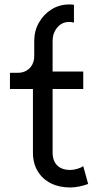

<svg xmlns="http://www.w3.org/2000/svg" viewBox="-20 -827 416 857"><path d="M132.8 -644.5V-577.1Q132.8 -555.2 123.8 -538.3Q114.7 -521.5 98.1 -511.7Q81.5 -502 59.6 -502H24.4V-429.7H127V-146.5Q127 -98.1 148.2 -63Q169.4 -27.8 206.8 -9Q244.1 9.8 293 9.8Q313.5 9.8 335.2 5.1Q356.9 0.5 373.5 -5.9L351.6 -85.4Q342.3 -78.6 325.4 -73.5Q308.6 -68.4 293 -68.4Q268.1 -68.4 250.5 -77.6Q232.9 -86.9 223.9 -104.2Q214.8 -121.6 214.8 -146.5V-429.7H351.6V-507.8H214.8V-644.5Q214.8 -678.7 235.4 -703.9Q255.9 -729 288.6 -729Q300.8 -729 310.1 -726.1V-805.7Q305.2 -806.6 299.6 -806.9Q293.9 -807.1 288.6 -807.1Q245.1 -807.1 209.7 -784.9Q174.3 -762.7 153.6 -725.8Q132.8 -689 132.8 -644.5Z"/></svg>

Font: Giphurs
Style: Regular
Weight: 400
Version: Version 2.010